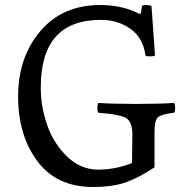

<svg xmlns="http://www.w3.org/2000/svg" viewBox="-20 -733 740 763"><path d="M505 -120 506 -197Q506 -247 483.5 -262.5Q461 -278 371 -285Q367 -288 367 -304Q367 -320 371 -324Q427 -320 521 -320Q615 -320 672 -324Q676 -318 676 -303.5Q676 -289 672 -285Q618 -279 606 -265Q594 -251 594 -211V-68Q534 -28 481.5 -9Q429 10 349 10Q205 10 128.5 -92.5Q52 -195 52 -350Q52 -505 140 -609Q228 -713 378 -713Q465 -713 529 -680Q533 -678 536.5 -678Q540 -678 541 -687L544 -709Q548 -713 562 -713Q576 -713 582 -709L596 -513Q592 -509 576.5 -509Q561 -509 558 -513Q549 -582 499 -618Q449 -654 380 -654Q142 -654 142 -385Q142 -309 167.5 -236Q193 -163 246.5 -111Q300 -59 370 -59Q440 -59 504 -85Q505 -87 505 -120Z"/></svg>

Font: Esteban
Style: Regular
Weight: 400
Designer: Angelica Diaz Rivera
Foundry: Angelica Diaz Rivera
Version: Version 1.002